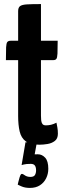

<svg xmlns="http://www.w3.org/2000/svg" viewBox="-20 -700 324 942"><path d="M173 10Q129 10 106.5 -6.5Q84 -23 76.5 -55Q69 -87 69 -131V-405H9Q9 -448 10 -468Q11 -488 16 -494Q21 -500 32 -500H69V-645Q69 -663 78.5 -670Q88 -677 112 -678.5Q136 -680 181 -680V-500H263Q263 -457 262 -437Q261 -417 256.5 -411Q252 -405 241 -405H181V-133Q181 -122 182 -110.5Q183 -99 188 -92Q193 -85 205 -85Q219 -85 231 -88Q243 -91 257 -98Q259 -88 261.5 -74.5Q264 -61 264 -44Q264 -20 249 -8.5Q234 3 213 6.5Q192 10 173 10ZM127 222Q102 222 84.5 214Q67 206 67 206Q67 206 69.5 194.5Q72 183 76 170.5Q80 158 83 155Q88 150 100 159Q112 168 129 168Q146 168 151.5 158.5Q157 149 157 136Q157 120 151 112Q145 104 131 104Q108 104 97 107Q86 110 86 110L105 -2H161L150 58Q150 58 148.5 57.5Q147 57 166 57Q186 57 201.5 73.5Q217 90 217 128Q217 153 206.5 174.5Q196 196 176 209Q156 222 127 222Z"/></svg>

Font: Yanone Kaffeesatz
Style: Bold
Weight: 700
Designer: Yanone (Cyrillic: Daniel Pouzeot, Huerta Tipografica, and Cyreal)
Foundry: Yanone
Version: Version 2.003